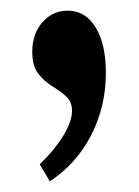

<svg xmlns="http://www.w3.org/2000/svg" viewBox="-20 -183 260 360"><path d="M73.5 157 54.5 125Q80.5 100.5 97.8 72.8Q115 45 115 25Q115 7.5 103.8 -2.5Q92.5 -12.5 77.8 -21.5Q63 -30.5 51.8 -44.8Q40.5 -59 40.5 -86Q40.5 -119.5 59.5 -141.2Q78.5 -163 107 -163Q140 -163 159.2 -131.8Q178.5 -100.5 178.5 -46.5Q178.5 17 150.8 70.8Q123 124.5 73.5 157Z"/></svg>

Font: Libre Caslon Condensed
Style: Bold
Weight: 700
Designer: Pablo Impallari, Rodrigo Fuenzalida, Katja Schimmel, Ertekin Erdin
Foundry: Pablo Impallari, Rodrigo Fuenzalida
Version: Version 2.000; ttfautohint (v1.8.4.7-5d5b);gftools[0.9.33]